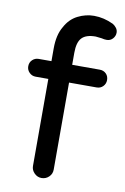

<svg xmlns="http://www.w3.org/2000/svg" viewBox="-84 -803 540 830"><g transform="rotate(10 186.5 -388.0)"><path d="M158 -23Q140 -23 126.5 -36.5Q113 -50 113 -68V-450H57Q41 -450 29.5 -461.5Q18 -473 18 -489Q18 -506 29.5 -517Q41 -528 57 -528H113V-584Q113 -643 135 -680Q155 -718 189.5 -735.5Q224 -753 261 -753Q304 -753 346 -733Q356 -727 362.5 -718Q369 -709 369 -698Q369 -683 358.5 -671.5Q348 -660 332 -660Q321 -660 310 -663L283 -666Q241 -666 222.5 -646.5Q204 -627 204 -581V-528H325Q342 -528 353 -517Q364 -506 364 -489Q364 -473 353 -461.5Q342 -450 325 -450H204V-68Q204 -49 190.5 -36Q177 -23 158 -23Z"/></g></svg>

Font: Huninn
Style: Regular
Weight: 400
Designer: justfont
Foundry: justfont
Version: Version 1.003